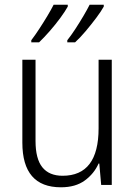

<svg xmlns="http://www.w3.org/2000/svg" viewBox="-20 -786 576 816"><path d="M455 -532V0H410L402 -91H399Q380 -48 340.5 -19Q301 10 239 10Q75 10 75 -180V-532H131V-187Q131 -111 160 -75Q189 -39 246 -39Q399 -39 399 -241V-532ZM421 -758Q410 -738 389 -710Q368 -682 344 -653.5Q320 -625 299 -606H266V-615Q282 -635 300 -662.5Q318 -690 334.5 -718Q351 -746 361 -766H421ZM268 -758Q257 -738 236.5 -710Q216 -682 191.5 -654Q167 -626 146 -606H113V-615Q129 -636 147 -663.5Q165 -691 181.5 -718.5Q198 -746 208 -766H268Z"/></svg>

Font: Noto Sans Georgian SemiCondensed Light
Style: Regular
Weight: 300
Width: 4
Designer: Monotype Design Team, Akaki Razmadze
Foundry: Google LLC
Version: Version 2.005; ttfautohint (v1.8.4.7-5d5b)